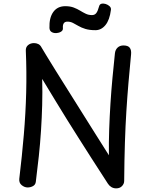

<svg xmlns="http://www.w3.org/2000/svg" viewBox="-20 -1026 822 1056"><path d="M177 -26Q175 -10 161.5 -2.5Q148 5 132 5Q115 5 99.5 -7.5Q84 -20 86 -42Q101 -167 111 -284.5Q121 -402 124 -516.5Q127 -631 122 -747Q121 -767 134.5 -778Q148 -789 167 -789Q180 -789 191 -783.5Q202 -778 209 -764Q216 -752 235.5 -720Q255 -688 284.5 -640.5Q314 -593 350 -536Q386 -479 425 -416.5Q464 -354 503.5 -291.5Q543 -229 579 -172Q578 -242 580.5 -313.5Q583 -385 587.5 -456Q592 -527 598.5 -596.5Q605 -666 612 -732Q614 -752 626.5 -764Q639 -776 659 -776Q684 -776 693.5 -763.5Q703 -751 701 -728Q693 -646 686.5 -569.5Q680 -493 675 -413.5Q670 -334 667 -241Q664 -148 663 -31Q663 -15 651 -2.5Q639 10 619 10Q605 10 593.5 3.5Q582 -3 574 -15Q522 -95 483 -156Q444 -217 412 -267.5Q380 -318 350 -366Q320 -414 287 -468.5Q254 -523 212 -592Q214 -519 212 -448Q210 -377 205.5 -307Q201 -237 193.5 -167Q186 -97 177 -26ZM505 -860Q472 -860 449.5 -867Q427 -874 411 -883.5Q395 -893 381 -900Q367 -907 351 -907Q323 -907 326 -871Q327 -859 316 -852Q305 -845 290.5 -844Q276 -843 264.5 -849.5Q253 -856 252 -872Q250 -928 273 -960Q296 -992 339 -992Q366 -992 385.5 -984.5Q405 -977 420.5 -967.5Q436 -958 451.5 -950.5Q467 -943 486 -943Q501 -943 509.5 -954Q518 -965 525 -991Q528 -1003 538.5 -1005.5Q549 -1008 561.5 -1004Q574 -1000 583 -991.5Q592 -983 590 -971Q583 -916 560 -888Q537 -860 505 -860Z"/></svg>

Font: Playpen Sans Hebrew
Style: Regular
Weight: 400
Designer: Tom Grace, Laura Meseguer, Veronika Burian, José Scaglione
Foundry: TypeTogether
Version: Version 2.000